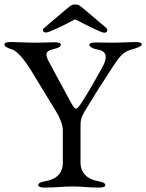

<svg xmlns="http://www.w3.org/2000/svg" viewBox="-20 -843 661 868"><path d="M189 -696C202 -696 284 -736 310 -751C319 -756 321 -756 330 -751C356 -736 438 -695 451 -695C460 -695 465 -700 465 -706C465 -710 464 -714 459 -718L361 -801C342 -817 335 -823 320 -823C305 -823 298 -817 279 -801L181 -718C176 -714 174 -710 174 -706C174 -700 180 -696 189 -696ZM182 5C236 5 260 0 310 0C356 0 373 5 427 5C444 5 456 2 456 -6C456 -15 446 -20 423 -24C373 -33 344 -63 344 -108V-260C344 -299 343 -307 369 -350C415 -425 426 -443 480 -526C516 -581 533 -607 568 -617C596 -625 621 -633 621 -642C621 -650 609 -653 592 -653C569 -653 529 -650 488 -650C459 -650 443 -651 413 -651C396 -651 384 -648 384 -640C384 -631 403 -622 417 -620C436 -617 458 -610 458 -585C458 -573 453 -556 440 -534C406 -474 386 -437 356 -390C338 -362 331 -352 323 -352C317 -352 309 -364 295 -390L203 -560C194 -576 190 -588 190 -596C190 -611 203 -616 222 -621C244 -626 255 -632 255 -641C255 -649 243 -652 226 -652C205 -652 177 -650 146 -650C100 -650 59 -653 29 -653C12 -653 0 -650 0 -642C0 -633 11 -627 33 -620C67 -610 107 -546 122 -522L239 -330C244 -321 264 -283 264 -256V-108C264 -60 236 -33 186 -24C163 -20 153 -15 153 -6C153 2 165 5 182 5Z"/></svg>

Font: Garamond-Math
Style: Regular
Weight: 400
Version: Version 2019-08-16